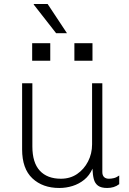

<svg xmlns="http://www.w3.org/2000/svg" viewBox="-20 -925 640 955"><path d="M275 10Q192 10 141 -38Q90 -86 90 -182V-511H141V-197Q141 -116 178 -76Q215 -36 283 -36Q329 -36 363.5 -59.5Q398 -83 418 -122Q438 -161 438 -207V-511H489V-69Q489 -53 497.5 -44.5Q506 -36 522 -36Q533 -36 546 -39Q559 -42 573 -52V-9Q560 1 545 5.5Q530 10 513 10Q483 10 467.5 -1.5Q452 -13 446.5 -34.5Q441 -56 440 -86Q425 -52 399 -31Q373 -10 341 0Q309 10 275 10ZM313 -760H259L148 -902V-905H217ZM440 -623H350V-710H440ZM230 -623H140V-710H230Z"/></svg>

Font: Chivo Mono Thin
Style: Regular
Weight: 250
Designer: Hector Gatti
Foundry: Omnibus-Type
Version: Version 1.008